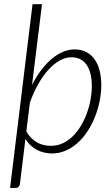

<svg xmlns="http://www.w3.org/2000/svg" viewBox="-20 -748 549 944"><path d="M29.5 176 140 -727.5H186.5L137.5 -330Q157 -369 181 -401.2Q205 -433.5 231.8 -456.5Q258.5 -479.5 287.5 -492.2Q316.5 -505 346.5 -505Q379 -505 403.5 -492.5Q428 -480 444.5 -457.2Q461 -434.5 469.5 -402Q478 -369.5 478 -329.5Q478 -291 470 -251.2Q462 -211.5 447.2 -174.2Q432.5 -137 411.2 -104Q390 -71 363 -46.5Q336 -22 303.8 -7.8Q271.5 6.5 235.5 6.5Q195 6.5 160.8 -11.5Q126.5 -29.5 105 -65L78 156.5Q77 165 71.2 170.5Q65.5 176 57 176ZM331 -466.5Q302.5 -466.5 273.8 -450.5Q245 -434.5 218.2 -405.2Q191.5 -376 168.2 -335Q145 -294 127 -244L109.5 -102Q120.5 -82.5 134.2 -69Q148 -55.5 163.5 -47Q179 -38.5 195.8 -34.8Q212.5 -31 230 -31Q261.5 -31 288.8 -43.8Q316 -56.5 338.2 -78.5Q360.5 -100.5 378 -129.8Q395.5 -159 407.2 -191.5Q419 -224 425.2 -258.2Q431.5 -292.5 431.5 -325Q431.5 -392 405.8 -429.2Q380 -466.5 331 -466.5Z"/></svg>

Font: Lato Light
Style: Italic
Weight: 300
Italic angle: -7°
Designer: Lukasz Dziedzic
Foundry: Lukasz Dziedzic
Version: Version 1.104; Western+Polish opensource